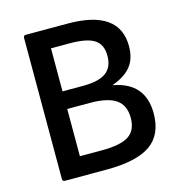

<svg xmlns="http://www.w3.org/2000/svg" viewBox="-99 -743 779 832"><g transform="rotate(-15 290.0 -327.5)"><path d="M91 0Q80 0 80 -11V-644Q80 -655 91 -655H278Q510 -655 510 -492Q510 -437 483.5 -403Q457 -369 400 -348V-346Q538 -320 538 -183Q538 -88 475.5 -44Q413 0 278 0ZM181 -377H274Q344 -377 376.5 -401Q409 -425 409 -476Q409 -526 376 -548Q343 -570 266 -570H181ZM181 -86H279Q364 -86 400.5 -110Q437 -134 437 -190Q437 -246 400 -272Q363 -298 282 -298H181Z"/></g></svg>

Font: Sofia Sans SemiBold
Style: Regular
Weight: 600
Designer: Botio Nikoltchev, Ani Petrova
Foundry: lettersoup
Version: Version 4.101; ttfautohint (v1.8.4.7-5d5b)